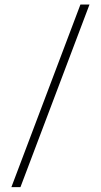

<svg xmlns="http://www.w3.org/2000/svg" viewBox="-20 -688 434 826"><path d="M29 117 326 -668.5H365L68 117Z"/></svg>

Font: Anek Gujarati Medium ExtraLight
Style: Regular
Weight: 250
Version: Version 1.003